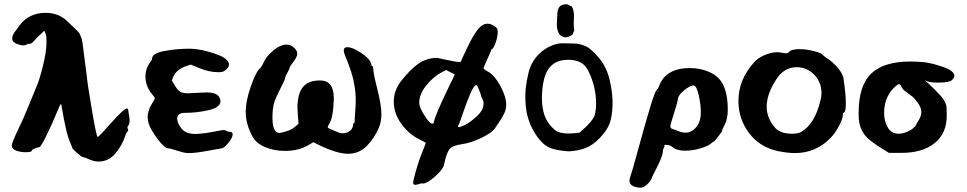

<svg xmlns="http://www.w3.org/2000/svg" viewBox="-20 -704 4448 883"><path d="M34 -35Q34 -46 64 -110Q88 -158 115 -225.5Q142 -293 146 -301Q160 -331 177 -399Q194 -467 194 -512Q194 -537 190 -548L184 -563L160 -540Q154 -535 145 -525Q136 -515 130 -509Q124 -503 118 -503Q110 -503 102 -499Q94 -495 88 -495Q82 -495 70 -498Q36 -507 36 -527Q36 -533 39 -541Q42 -549 46 -554.5Q50 -560 58 -570.5Q66 -581 68 -585Q112 -645 190 -645Q254 -645 296 -600Q304 -592 320 -577Q336 -562 342 -555Q348 -548 354 -530Q360 -512 362 -487Q366 -451 369 -432Q372 -413 378 -364Q382 -318 403 -196Q424 -74 429 -74Q434 -74 492 -139.5Q550 -205 564 -205Q570 -205 570 -195Q570 -192 573 -175.5Q576 -159 576 -149Q576 -133 568 -123Q564 -118 568 -111.5Q572 -105 566 -98Q560 -92 558 -85Q542 -34 510 2.5Q478 39 434 39Q410 39 384 26Q364 18 360 18Q356 18 334 -1Q312 -20 312 -25Q312 -26 304 -46Q292 -72 282 -117.5Q272 -163 267 -194.5Q262 -226 260 -226Q258 -226 246 -198Q222 -138 195 -83.5Q168 -29 162 -28Q126 -19 126 -11Q126 -4 98 -4Q74 -4 54 -11.5Q34 -19 34 -35Z M649 -352Q649 -389 671 -418Q679 -428 679 -433Q679 -459 736.5 -469.5Q794 -480 849 -480H858Q908 -478 970.5 -456.5Q1033 -435 1033 -407Q1033 -392 1012 -378Q1005 -372 984 -372Q940 -372 894 -392L857 -407L836 -400Q791 -384 777 -351L770 -334L784 -311Q797 -289 809 -282Q821 -275 847 -275Q855 -275 885.5 -277Q916 -279 929 -279Q975 -279 988 -258Q994 -248 994 -239Q994 -210 940 -197.5Q886 -185 831 -185Q795 -185 795 -158Q795 -136 817 -110Q836 -88 879 -88Q916 -88 999 -105Q1003 -106 1009 -106Q1015 -106 1021.5 -102Q1028 -98 1036 -98Q1050 -98 1050 -86Q1050 -71 1030 -46.5Q1010 -22 1000 -22Q998 -22 938.5 -11Q879 0 852 0H842Q821 -2 791.5 -12Q762 -22 753 -22Q737 -22 705 -64.5Q673 -107 664 -135Q659 -152 659 -165Q659 -194 677 -224Q692 -248 692 -252Q692 -256 680 -270Q649 -307 649 -352Z M1110 -191Q1110 -238 1132.5 -303.5Q1155 -369 1172 -386Q1181 -393 1192 -416Q1203 -443 1236 -471Q1269 -499 1299 -499Q1316 -499 1331.5 -485.5Q1347 -472 1347 -457Q1347 -441 1324 -412Q1312 -398 1312 -392Q1312 -388 1302 -370Q1292 -352 1292 -347Q1292 -340 1269 -295.5Q1246 -251 1241 -232Q1233 -204 1233 -165Q1233 -93 1264 -93H1269Q1316 -102 1338 -122L1353 -135L1350 -171Q1348 -199 1348 -209Q1348 -270 1371.5 -301.5Q1395 -333 1448 -334H1452Q1515 -334 1515 -254V-242Q1512 -168 1498 -142Q1487 -122 1487 -119Q1487 -116 1497 -111.5Q1507 -107 1520.5 -101.5Q1534 -96 1536 -95Q1545 -91 1556 -91Q1575 -91 1589.5 -102.5Q1604 -114 1604 -132Q1604 -138 1608 -138Q1611 -138 1611 -143Q1611 -158 1613.5 -189.5Q1616 -221 1616 -241Q1616 -278 1610 -312Q1602 -366 1566 -451Q1561 -462 1561 -472Q1561 -487 1577 -487Q1602 -487 1642 -460Q1682 -433 1686 -412Q1689 -400 1692 -400Q1696 -400 1696 -394Q1696 -370 1715 -295.5Q1734 -221 1734 -180Q1734 -144 1723 -118Q1702 -68 1666.5 -32.5Q1631 3 1583 3H1572Q1523 -1 1455 -33L1421 -50L1399 -37Q1354 -10 1291 -10Q1242 -10 1200.5 -27Q1159 -44 1142 -75Q1110 -132 1110 -191Z M1791 -236Q1791 -287 1823 -329Q1864 -382 1902 -409.5Q1940 -437 1990 -438Q1991 -438 2034.5 -428.5Q2078 -419 2092 -419Q2100 -419 2100 -422Q2100 -425 2131 -489Q2156 -541 2177 -568Q2198 -595 2223 -595Q2242 -595 2264 -576Q2269 -572 2269 -557Q2269 -537 2260.5 -511Q2252 -485 2244 -479Q2238 -476 2238 -471Q2238 -469 2221 -431.5Q2204 -394 2204 -391Q2204 -385 2222 -376Q2253 -360 2280.5 -310Q2308 -260 2308 -221Q2308 -203 2300 -185Q2292 -167 2276.5 -144Q2261 -121 2257 -115Q2245 -95 2196 -71Q2147 -47 2105 -41Q2061 -35 2047.5 -18.5Q2034 -2 2022 53Q2018 75 1981 107.5Q1944 140 1925 140Q1921 140 1920 139H1919Q1918 139 1907 142.5Q1896 146 1890 146Q1880 146 1880 136Q1880 130 1881 127Q1901 45 1921 -2Q1938 -44 1938 -46Q1938 -49 1907 -64Q1859 -88 1825 -135.5Q1791 -183 1791 -236ZM1908 -231Q1908 -211 1932 -173Q1956 -135 1969 -135Q1975 -135 1976 -145Q1982 -176 2042 -300Q2071 -358 2071 -361Q2071 -363 2051 -372L2032 -382L2007 -369Q1972 -350 1940 -310.5Q1908 -271 1908 -231ZM2086 -122Q2086 -119 2090 -119Q2095 -119 2118 -129Q2142 -141 2173 -169.5Q2204 -198 2204 -228Q2204 -240 2198 -250Q2192 -262 2192 -265Q2192 -269 2183 -291Q2174 -313 2171 -313Q2160 -313 2142.5 -272Q2125 -231 2109 -183.5Q2093 -136 2090 -131Q2086 -126 2086 -122Z M2597 -8Q2560 -10 2525.5 -18.5Q2491 -27 2464 -58.5Q2437 -90 2419.5 -130.5Q2402 -171 2398 -217Q2394 -263 2398 -299Q2402 -335 2411.5 -373Q2421 -411 2446 -441.5Q2471 -472 2504.5 -488.5Q2538 -505 2564.5 -505Q2591 -505 2619 -504Q2647 -503 2672.5 -492Q2698 -481 2734 -438.5Q2770 -396 2784.5 -333.5Q2799 -271 2797 -218Q2795 -165 2782.5 -133.5Q2770 -102 2737.5 -68.5Q2705 -35 2671 -22.5Q2637 -10 2597 -8ZM2645 -94Q2709 -148 2716 -178Q2723 -208 2721 -245Q2719 -282 2708.5 -319Q2698 -356 2682 -384.5Q2666 -413 2635 -423Q2604 -433 2567.5 -427Q2531 -421 2508.5 -394.5Q2486 -368 2478 -321Q2470 -274 2473 -232Q2476 -190 2489.5 -160.5Q2503 -131 2531.5 -106.5Q2560 -82 2645 -94ZM2581 -532Q2565 -534 2554 -544Q2540 -565 2541 -592.5Q2542 -620 2543 -641Q2544 -662 2554 -674Q2568 -686 2589 -684L2610 -674Q2622 -651 2619.5 -621Q2617 -591 2621 -563L2612 -544Q2597 -534 2581 -532Z M2875 127Q2875 122 2877 114Q2885 93 2914 -13.5Q2943 -120 2969 -207.5Q2995 -295 3005 -295Q3005 -295 3008 -301.5Q3011 -308 3015 -317.5Q3019 -327 3023 -333Q3059 -391 3153 -391Q3203 -391 3244 -372Q3285 -353 3303 -319Q3327 -275 3327 -200Q3327 -157 3313 -131Q3301 -108 3301 -103Q3301 -99 3283 -76Q3265 -53 3263 -53Q3259 -53 3249 -43Q3233 -31 3199 -21Q3165 -11 3133 -11Q3093 -11 3075 -26Q3061 -38 3041 -38Q3035 -38 3035 -35Q3035 -33 3036 -32Q3037 -31 3035 -28Q3033 -25 3031 -20Q3029 -15 3029 -11Q3029 9 3006 56Q2983 103 2981 106Q2975 126 2958 142.5Q2941 159 2927 159Q2905 159 2890 151Q2875 143 2875 127ZM3063 -124Q3063 -119 3065 -116Q3067 -113 3070 -112Q3073 -111 3081 -108Q3089 -105 3095 -103Q3115 -94 3133 -94Q3161 -94 3182 -119.5Q3203 -145 3203 -186Q3203 -226 3193 -268.5Q3183 -311 3169 -311H3167Q3149 -308 3123 -286Q3097 -264 3097 -243Q3097 -241 3089 -213Q3063 -132 3063 -124Z M3376 -239Q3376 -337 3446 -415Q3464 -437 3496 -450.5Q3528 -464 3554 -464Q3562 -464 3575 -461.5Q3588 -459 3594 -459Q3604 -459 3608 -464Q3618 -478 3656 -478Q3688 -478 3723 -469Q3758 -460 3762 -453Q3764 -450 3782 -437Q3808 -421 3833 -392Q3858 -363 3860 -337Q3870 -272 3870 -228Q3870 -185 3858 -185Q3856 -185 3856 -173Q3856 -158 3838 -124Q3820 -90 3800 -70Q3732 0 3636 0Q3602 0 3558 -9Q3474 -27 3425 -92Q3376 -157 3376 -239ZM3506 -214Q3506 -159 3546 -115Q3570 -89 3624 -89Q3650 -89 3666 -98Q3726 -134 3752 -237Q3758 -259 3758 -275Q3758 -327 3724 -361Q3690 -395 3644 -395Q3586 -395 3550 -339Q3506 -271 3506 -214Z M3929 -165V-187Q3929 -311 3987 -366Q4045 -421 4166 -421Q4196 -421 4230 -418Q4266 -414 4317.5 -396Q4369 -378 4369 -355Q4369 -346 4357 -335Q4344 -324 4293 -324Q4252 -324 4236 -334L4234 -335Q4233 -335 4240.5 -328.5Q4248 -322 4259.5 -311Q4271 -300 4283 -288Q4295 -276 4306.5 -263Q4318 -250 4322 -242Q4331 -226 4332.5 -215.5Q4334 -205 4334 -171Q4334 -91 4278.5 -46Q4223 -1 4127 -1H4068L4039 -19Q3980 -56 3962 -77Q3931 -113 3929 -165ZM4046 -183Q4046 -148 4062.5 -118.5Q4079 -89 4112 -89Q4138 -89 4164.5 -104Q4191 -119 4196 -136Q4197 -138 4207 -154.5Q4217 -171 4217 -188Q4217 -209 4201.5 -230.5Q4186 -252 4175 -260.5Q4164 -269 4140 -287Q4133 -292 4128.5 -300Q4124 -308 4121.5 -312.5Q4119 -317 4115 -317Q4108 -317 4088 -297Q4046 -253 4046 -183Z"/></svg>

Font: NaniFont Regular
Style: Regular
Weight: 400
Designer: Nanigashitei
Version: Version 1.036